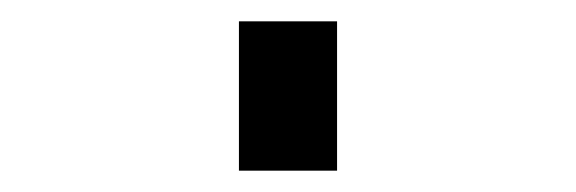

<svg xmlns="http://www.w3.org/2000/svg" viewBox="-20 60 540 180"><path d="M204 220V80H296V220Z"/></svg>

Font: Iosevka SS18 Extrabold
Style: Regular
Weight: 800
Monospace: yes
Designer: Belleve Invis
Foundry: Belleve Invis
Version: Version 25.1.1; ttfautohint (v1.8.4)